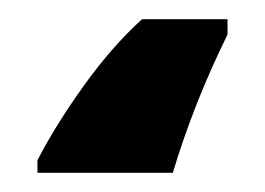

<svg xmlns="http://www.w3.org/2000/svg" viewBox="-20 40 276 200"><path d="M160 220H19V207Q38 170 67.5 129Q97 88 128 60H217V76Q182 147 160 220Z"/></svg>

Font: Noto Sans Display Black Narrow
Style: Regular
Weight: 900
Width: 4
Designer: Monotype Design team
Foundry: Monotype Imaging Inc.
Version: Version 1.000